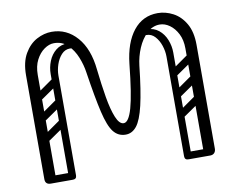

<svg xmlns="http://www.w3.org/2000/svg" viewBox="-77 -809 1116 910"><g transform="rotate(-10 480.5 -354.0)"><path d="M97 0Q70 0 70 -26V-526Q70 -589 93.5 -629.5Q117 -670 152.5 -689Q188 -708 225 -708Q297 -708 346.5 -651.5Q396 -595 406 -494Q414 -421 424.5 -359Q435 -297 450.5 -259.5Q466 -222 487 -222Q511 -222 529 -285Q547 -348 562 -494Q573 -595 618 -651.5Q663 -708 735 -708Q773 -708 809 -689Q845 -670 868 -630Q891 -590 891 -528V-28Q891 -16 884 -8Q877 0 863 0Q836 0 836 -26V-520Q836 -561 821 -590.5Q806 -620 783 -636.5Q760 -653 735 -653Q701 -653 673.5 -627Q646 -601 629 -561Q612 -521 607 -478Q594 -358 578 -290Q562 -222 540 -194.5Q518 -167 487 -167Q451 -167 428.5 -195.5Q406 -224 389.5 -294.5Q373 -365 354 -490Q349 -526 334 -563.5Q319 -601 292.5 -627Q266 -653 226 -653Q203 -653 179.5 -636.5Q156 -620 140.5 -590Q125 -560 125 -518V-28Q125 -16 118 -8Q111 0 97 0ZM342 -598Q319 -615 297 -615Q273 -615 256 -596.5Q239 -578 230 -551Q221 -524 221 -498Q221 -378 221 -258Q221 -138 221 -18Q221 0 203 0Q186 0 186 -17V-511Q186 -543 198 -573Q210 -603 233.5 -622Q257 -641 290 -641Q320 -641 353 -624ZM209 -282Q213 -277 213 -270Q213 -262 206 -257L128 -203Q123 -199 118 -199Q110 -199 104 -209Q100 -215 100 -219Q100 -226 108 -232L185 -286Q190 -290 196 -290Q203 -290 209 -282ZM209 -481Q213 -476 213 -469Q213 -461 206 -456L128 -402Q123 -398 118 -398Q110 -398 104 -408Q100 -414 100 -418Q100 -425 108 -431L185 -485Q190 -489 196 -489Q203 -489 209 -481ZM209 -380Q213 -375 213 -368Q213 -360 206 -355L128 -301Q123 -297 118 -297Q110 -297 104 -307Q100 -313 100 -317Q100 -324 108 -330L185 -384Q190 -388 196 -388Q203 -388 209 -380ZM80 -17Q80 -35 98 -35H201Q219 -35 219 -17Q219 0 200 0H97Q80 0 80 -17ZM620 -598 609 -624Q642 -641 672 -641Q705 -641 728.5 -622Q752 -603 764 -573Q776 -543 776 -511V-17Q776 0 759 0Q741 0 741 -18Q741 -138 741 -258Q741 -378 741 -498Q741 -524 732 -551Q723 -578 706 -596.5Q689 -615 665 -615Q643 -615 620 -598ZM882 -17Q882 0 865 0H762Q743 0 743 -17Q743 -35 761 -35H864Q882 -35 882 -17ZM858 -282Q862 -277 862 -270Q862 -262 855 -257L777 -203Q772 -199 767 -199Q759 -199 754 -208Q749 -215 749 -219Q749 -226 757 -232L834 -286Q839 -290 845 -290Q852 -290 858 -282ZM858 -481Q862 -476 862 -469Q862 -461 855 -456L777 -402Q772 -398 767 -398Q759 -398 754 -407Q749 -414 749 -418Q749 -425 757 -431L834 -485Q839 -489 845 -489Q852 -489 858 -481ZM858 -380Q862 -375 862 -368Q862 -360 855 -355L777 -301Q772 -297 767 -297Q759 -297 754 -306Q749 -313 749 -317Q749 -324 757 -330L834 -384Q839 -388 845 -388Q852 -388 858 -380Z"/></g></svg>

Font: Agu Display Uzo
Style: Regular
Weight: 400
Version: Version 1.103